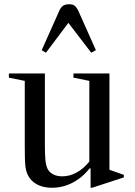

<svg xmlns="http://www.w3.org/2000/svg" viewBox="-20 -877 638 907"><path d="M327 -510 402 -495V-114C384 -91.3 364 -74 342 -62C320 -50 297.3 -44 274 -44C256.7 -44 242 -47.3 230 -54C218 -60.7 209.3 -69.7 204 -81C199.3 -91 196.2 -104.3 194.5 -121C192.8 -137.7 192 -161.7 192 -193V-530H22V-510L97 -495V-193C97 -169.7 97.2 -150.3 97.5 -135C97.8 -119.7 98.5 -106.8 99.5 -96.5C100.5 -86.2 102 -77.5 104 -70.5C106 -63.5 108.3 -57 111 -51C120.3 -31.7 134.8 -16.7 154.5 -6C174.2 4.7 197.7 10 225 10C259 10 291.3 2.2 322 -13.5C352.7 -29.2 380 -52 404 -82L408 -81V10H415L565 -39V-51L497 -75V-530H327ZM307 -857C294.3 -857 284.5 -854.5 277.5 -849.5C270.5 -844.5 265 -837.3 261 -828L177 -640L197 -628L303 -769L411 -628L433 -640L349 -828C344.3 -837.3 339 -844.5 333 -849.5C327 -854.5 318.3 -857 307 -857Z"/></svg>

Font: Libre Caslon Text
Style: Regular
Weight: 400
Designer: Pablo Impallari, Rodrigo Fuenzalida
Foundry: Pablo Impallari, Rodrigo Fuenzalida
Version: Version 1.000; ttfautohint (v0.93) -l 8 -r 50 -G 200 -x 14 -